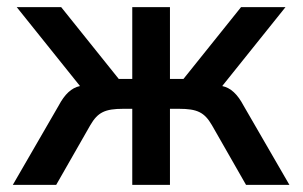

<svg xmlns="http://www.w3.org/2000/svg" viewBox="-20 -520 851 540"><path d="M352 -214V-298H314L152 -500H27L205 -278C181 -273 162 -255 145 -223L16 0H138L234 -168C255 -204 275 -214 327 -214ZM458 -500H352V0H458ZM458 -214H483C535 -214 555 -204 576 -168L672 0H794L665 -223C648 -255 629 -273 605 -278L783 -500H658L496 -298H458Z"/></svg>

Font: Perun Medium
Style: Regular
Weight: 500
Foundry: Copyright (c) Stefan Peev, Context Ltd, 2016
Version: Version 1.089